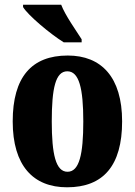

<svg xmlns="http://www.w3.org/2000/svg" viewBox="-20 -786 573 816"><path d="M251 -606H327V-619C303 -657 257 -721 240 -766H78V-756C99 -721 193 -642 251 -606ZM265 10C419 10 499 -82 499 -270C499 -458 411 -550 268 -550C114 -550 34 -458 34 -270C34 -82 121 10 265 10ZM267 -56C217 -56 200 -130 200 -270C200 -411 216 -483 266 -483C316 -483 334 -411 334 -270C334 -130 317 -56 267 -56Z"/></svg>

Font: Noto Serif Hebrew ExtraCondensed Black
Style: Regular
Weight: 900
Width: 2
Designer: Monotype Design Team
Foundry: Monotype Imaging Inc.
Version: Version 2.004